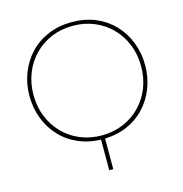

<svg xmlns="http://www.w3.org/2000/svg" viewBox="-129 -830 1096 1151"><g transform="rotate(-15 419.0 -255.0)"><path d="M407 203V0H432V203ZM419 13Q338 13 271.5 -15Q205 -43 158 -93Q111 -143 85.5 -209Q60 -275 60 -350Q60 -425 85.5 -491Q111 -557 158 -607Q205 -657 271.5 -685Q338 -713 419 -713Q501 -713 567 -685Q633 -657 680 -607Q727 -557 752.5 -491Q778 -425 778 -350Q778 -275 752.5 -209Q727 -143 680 -93Q633 -43 567 -15Q501 13 419 13ZM419 -10Q491 -10 552 -35.5Q613 -61 658 -107Q703 -153 728 -215Q753 -277 753 -350Q753 -423 728 -485Q703 -547 658 -593Q613 -639 552 -664.5Q491 -690 419 -690Q347 -690 286 -664.5Q225 -639 180 -593Q135 -547 110 -485Q85 -423 85 -350Q85 -277 110 -215Q135 -153 180 -107Q225 -61 286 -35.5Q347 -10 419 -10Z"/></g></svg>

Font: MuseoModerno Thin
Style: Regular
Weight: 100
Designer: Pablo Cosgaya, Héctor Gatti, Marcela Romero, and the Authors of The MuseoModerno Project.
Foundry: Omnibus-Type Team
Version: Version 1.003